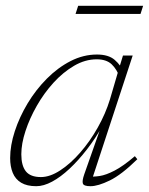

<svg xmlns="http://www.w3.org/2000/svg" viewBox="-20 -632 514 662"><path d="M270.5 -31 330 -200H334.5Q309 -154.5 279.5 -116.5Q250 -78.5 219.5 -50Q189 -21.5 159.8 -5.8Q130.5 10 105 10Q73 10 53 -2Q33 -14 24 -36Q15 -58 15 -87Q15 -130.5 31 -179.5Q47 -228.5 75.2 -275.5Q103.5 -322.5 141.5 -360.8Q179.5 -399 223.5 -421.5Q267.5 -444 314.5 -444Q354 -444 375.5 -425.5Q397 -407 411 -377L394 -362.5Q383 -393.5 364.8 -410.5Q346.5 -427.5 313.5 -427.5Q273.5 -427.5 235.5 -405.2Q197.5 -383 164.5 -346.8Q131.5 -310.5 106.8 -267Q82 -223.5 67.8 -180Q53.5 -136.5 53.5 -100Q53.5 -61 69.2 -41.2Q85 -21.5 121 -21.5Q152.5 -21.5 188 -44.8Q223.5 -68 257 -106.5Q290.5 -145 317.2 -192.5Q344 -240 359 -289L389.5 -393L404 -440.5H437.5L296.5 -11L285 -23.5Q302 -22 323.8 -25.2Q345.5 -28.5 375 -43.8Q404.5 -59 445 -93.5L453.5 -83Q399 -29.5 358.5 -9.8Q318 10 292 10Q269 10 265.8 1Q262.5 -8 270.5 -31ZM240.5 -584 249.5 -612H473.5L464.5 -584Z"/></svg>

Font: Newsreader 16pt 16pt ExtraLight
Style: Italic
Weight: 250
Italic angle: -17°
Version: Version 1.003